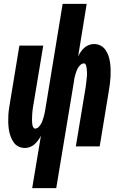

<svg xmlns="http://www.w3.org/2000/svg" viewBox="-20 -755 640 990"><path d="M146 215 191 -55Q185 -43 176.5 -31.5Q168 -20 158 -11Q148 -2 134.5 3Q121 8 109 8Q90 8 74.5 0Q59 -8 49.5 -22.5Q40 -37 34 -53.5Q28 -70 25.5 -88Q23 -106 22.5 -124.5Q22 -143 23 -161Q24 -179 27 -198Q30 -217 33 -235L80 -520H203L153 -219Q152 -212 150.5 -205Q149 -198 148.5 -191.5Q148 -185 147 -178Q146 -171 146 -164.5Q146 -158 145.5 -151Q145 -144 145 -137.5Q145 -131 145.5 -124.5Q146 -118 147 -111.5Q148 -105 151.5 -98.5Q155 -92 161 -92Q171 -92 178.5 -99.5Q186 -107 191 -115.5Q196 -124 199 -133Q202 -142 205 -151Q208 -160 209.5 -169Q211 -178 213 -187L303 -735H427L383 -465Q389 -477 397 -488.5Q405 -500 415 -509Q425 -518 438.5 -523Q452 -528 464 -528Q483 -528 498.5 -520Q514 -512 524 -497.5Q534 -483 539.5 -466.5Q545 -450 547.5 -432Q550 -414 550.5 -395.5Q551 -377 550 -359Q549 -341 546.5 -322Q544 -303 541 -285L494 0H371L421 -301Q422 -308 423 -315Q424 -322 424.5 -328.5Q425 -335 426 -342Q427 -349 427.5 -355.5Q428 -362 428.5 -369Q429 -376 428.5 -382.5Q428 -389 427.5 -395.5Q427 -402 426 -408.5Q425 -415 422 -421.5Q419 -428 413 -428Q403 -428 395 -420.5Q387 -413 382 -404.5Q377 -396 374 -387Q371 -378 368 -369Q365 -360 363.5 -351Q362 -342 361 -333L270 215Z"/></svg>

Font: Iosevka Heavy Extended Oblique
Style: Regular
Weight: 900
Width: 7
Italic angle: -9°
Monospace: yes
Designer: Belleve Invis
Foundry: Belleve Invis
Version: Version 32.5.0; ttfautohint (v1.8.4)